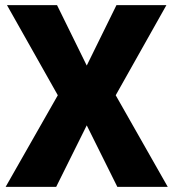

<svg xmlns="http://www.w3.org/2000/svg" viewBox="-20 -731 679 751"><path d="M203.1 -710.9 319.3 -474.6 435.5 -710.9H630.9L432.6 -358.4L636.2 0H439L319.3 -240.7L199.7 0H2L206.1 -358.4L7.3 -710.9Z"/></svg>

Font: Vazirmatn RD Black
Style: Regular
Weight: 900
Designer: Saber Rastikerdar
Foundry: Saber Rastikerdar
Version: Version 32.102